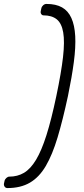

<svg xmlns="http://www.w3.org/2000/svg" viewBox="-89 -796 426 975"><path d="M-51 159Q-60 159 -65 152.5Q-70 146 -69 137L-66 123Q-64 114 -56.5 107.5Q-49 101 -42 101Q0 101 33 81.5Q66 62 94 15.5Q122 -31 147 -110Q172 -189 197 -308Q222 -427 231 -506Q240 -585 232 -631.5Q224 -678 199 -698Q174 -718 132 -718Q125 -718 120.5 -724.5Q116 -731 118 -740L121 -754Q123 -763 130.5 -769.5Q138 -776 147 -776Q195 -776 226 -758.5Q257 -741 273.5 -704.5Q290 -668 293 -612.5Q296 -557 286 -481Q276 -405 256 -308Q230 -187 203.5 -98.5Q177 -10 143.5 47Q110 104 63 131.5Q16 159 -51 159Z"/></svg>

Font: Rubik Light
Style: Italic
Weight: 300
Italic angle: -12°
Designer: Hubert and Fischer
Foundry: Hubert and Fischer
Version: Version 2.300;gftools[0.9.30]